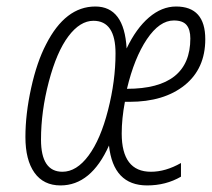

<svg xmlns="http://www.w3.org/2000/svg" viewBox="-20 -560 651 590"><path d="M432.1 9.8Q328.1 9.8 314.9 -112.8Q259.8 9.8 166 9.8Q113.8 9.8 85.9 -29.3Q58.1 -68.4 58.1 -138.9Q58.1 -209.5 75.7 -289.6Q93.3 -369.6 121.6 -423.8Q180.7 -540 272.9 -540Q361.8 -540 369.1 -411.1Q398.4 -472.7 437.7 -506.3Q477.1 -540 521 -540Q610.8 -540 610.8 -439.5Q610.8 -349.1 547.4 -298.1Q483.9 -247.1 377.9 -247.1Q374 -247.1 370.1 -247.1H363.8Q354 -195.3 354 -149.9Q354 -32.2 443.8 -32.2Q488.8 -32.2 536.1 -59.1V-17.1Q489.7 9.8 432.1 9.8ZM514.2 -497.1Q470.2 -497.1 431.4 -439.5Q392.6 -381.8 370.1 -287.1Q564.9 -287.1 564.9 -441.9Q564.9 -469.2 553.2 -483.2Q541.5 -497.1 514.2 -497.1ZM106 -130.9Q106 -32.2 171.9 -32.2Q215.3 -32.2 252.2 -82Q289.1 -131.8 312 -221.7Q335 -311.5 335 -396Q335 -496.1 267.1 -496.1Q226.1 -496.1 190.2 -448.5Q154.3 -400.9 130.1 -309.3Q106 -217.8 106 -130.9Z"/></svg>

Font: Open Sans Hebrew Condensed Light
Style: Italic
Weight: 300
Width: 3
Italic angle: -12°
Foundry: Ascender Corporation, Yanek Iontef
Version: Version 2.001;PS 002.001;hotconv 1.0.70;makeotf.lib2.5.58329